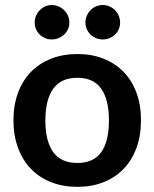

<svg xmlns="http://www.w3.org/2000/svg" viewBox="-20 -736 614 764"><path d="M288 -87.5Q352 -87.5 382.8 -130.5Q413.5 -173.5 413.5 -256.5Q413.5 -339.5 382.8 -383Q352 -426.5 288 -426.5Q223 -426.5 191.8 -382.8Q160.5 -339 160.5 -256.5Q160.5 -174 191.8 -130.8Q223 -87.5 288 -87.5ZM288 -521Q345 -521 391.8 -502.5Q438.5 -484 471.8 -450Q505 -416 523 -367Q541 -318 541 -257.5Q541 -196.5 523 -147.5Q505 -98.5 471.8 -64Q438.5 -29.5 391.8 -11Q345 7.5 288 7.5Q230.5 7.5 183.5 -11Q136.5 -29.5 103.2 -64Q70 -98.5 51.8 -147.5Q33.5 -196.5 33.5 -257.5Q33.5 -318 51.8 -367Q70 -416 103.2 -450Q136.5 -484 183.5 -502.5Q230.5 -521 288 -521ZM458 -646Q458 -632 452.5 -619.8Q447 -607.5 437.8 -598.5Q428.5 -589.5 415.8 -584.2Q403 -579 388.5 -579Q374.5 -579 362 -584.2Q349.5 -589.5 340.2 -598.5Q331 -607.5 325.5 -619.8Q320 -632 320 -646Q320 -660.5 325.5 -673.2Q331 -686 340.2 -695.5Q349.5 -705 362 -710.5Q374.5 -716 388.5 -716Q403 -716 415.8 -710.5Q428.5 -705 437.8 -695.5Q447 -686 452.5 -673.2Q458 -660.5 458 -646ZM256 -646Q256 -632 250.5 -619.8Q245 -607.5 235.2 -598.5Q225.5 -589.5 212.8 -584.2Q200 -579 185.5 -579Q172 -579 159.8 -584.2Q147.5 -589.5 138.2 -598.5Q129 -607.5 123.5 -619.8Q118 -632 118 -646Q118 -660.5 123.5 -673.2Q129 -686 138.2 -695.5Q147.5 -705 159.8 -710.5Q172 -716 185.5 -716Q200 -716 212.8 -710.5Q225.5 -705 235.2 -695.5Q245 -686 250.5 -673.2Q256 -660.5 256 -646Z"/></svg>

Font: Lato
Style: Bold
Weight: 700
Designer: Lukasz Dziedzic with Adam Twardoch and Botio Nikoltchev
Foundry: tyPoland Lukasz Dziedzic
Version: Version 2.010; 2014-09-01; http://www.latofonts.com/; ttfaut